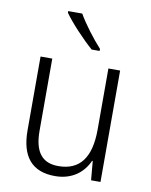

<svg xmlns="http://www.w3.org/2000/svg" viewBox="-86 -829 709 903"><g transform="rotate(10 268.0 -377.5)"><path d="M233 -765H166V-757C196 -714 261 -645 306 -606H344V-616C308 -655 259 -719 233 -765ZM455 -532H399V-241C399 -105 348 -39 246 -39C170 -39 131 -85 131 -187V-532H75V-180C75 -54 129 10 239 10C321 10 374 -34 399 -91H402L410 0H455Z"/></g></svg>

Font: Noto Sans Malayalam SemiCondensed Light
Style: Regular
Weight: 300
Width: 4
Designer: Jelle Bosma - Monotype Design Team
Foundry: Monotype Imaging Inc.
Version: Version 2.104